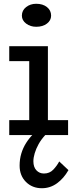

<svg xmlns="http://www.w3.org/2000/svg" viewBox="-20 -716 395 1018"><path d="M135 -22V-471H234V-22ZM29 0V-79H341V0ZM29 -392V-471H211V-392ZM172 -574Q141 -574 118.5 -591Q96 -608 96 -633Q96 -661 118.5 -678.5Q141 -696 172 -696Q207 -696 229 -678.5Q251 -661 251 -633Q251 -608 229 -591Q207 -574 172 -574ZM202 282Q151 282 117.5 248.5Q84 215 84 162Q84 128 93 98Q102 68 118.5 42Q135 16 156 -5L220 0Q198 24 184.5 48.5Q171 73 164 96.5Q157 120 157 139Q157 170 173 187Q189 204 213 204Q243 204 262.5 183.5Q282 163 294 140L343 186Q318 230 282 256Q246 282 202 282Z"/></svg>

Font: BioRhyme ExtraBold
Style: Regular
Weight: 400
Version: Version 1.600;gftools[0.9.33]